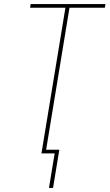

<svg xmlns="http://www.w3.org/2000/svg" viewBox="-20 -755 540 945"><path d="M221 170 249 0H184L302 -717H128L131 -735H499L496 -717H322L207 -18H272L241 170Z"/></svg>

Font: Iosevka Thin Oblique
Style: Regular
Weight: 100
Italic angle: -9°
Monospace: yes
Designer: Belleve Invis
Foundry: Belleve Invis
Version: Version 32.5.0; ttfautohint (v1.8.4)